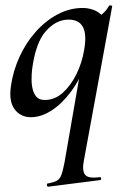

<svg xmlns="http://www.w3.org/2000/svg" viewBox="-20 -429 459 724"><path d="M162 275Q158 275 157 269.5Q156 264 159 263Q182 259 193.5 253Q205 247 211 231.5Q217 216 223 185L287 -183L305 -194Q282 -129 247 -82.5Q212 -36 173 -11.5Q134 13 97 13Q58 13 35.5 -16.5Q13 -46 21 -103Q29 -161 53.5 -214.5Q78 -268 115 -309.5Q152 -351 197.5 -375Q243 -399 292 -399Q312 -399 332 -392Q352 -385 366.5 -368.5Q381 -352 383 -326L329 -357Q344 -359 362 -373Q380 -387 391 -407Q393 -410 398.5 -408.5Q404 -407 403 -405L296 178Q289 215 301 230Q313 245 356 239Q359 237 361 243Q363 249 358 250ZM149 -52Q186 -52 216 -78.5Q246 -105 267.5 -148Q289 -191 297 -239Q308 -299 292.5 -327.5Q277 -356 236 -355Q190 -354 152 -310.5Q114 -267 101 -167Q99 -149 99 -129Q99 -109 103.5 -91.5Q108 -74 118.5 -63Q129 -52 149 -52Z"/></svg>

Font: Cormorant Light SemiBold
Style: Italic
Weight: 600
Italic angle: -10°
Version: Version 4.000